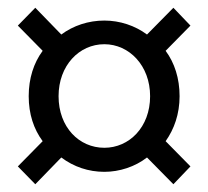

<svg xmlns="http://www.w3.org/2000/svg" viewBox="-20 -577 537 495"><path d="M71 -102 138 -171C170 -147 208 -134 249 -134C288 -134 328 -147 359 -171L427 -102L471 -148L407 -213C429 -244 443 -283 443 -329C443 -375 430 -415 407 -446L471 -511L427 -557L359 -488C328 -511 289 -524 249 -524C208 -524 169 -511 138 -488L71 -557L26 -511L90 -446C67 -415 54 -375 54 -329C54 -283 67 -244 90 -213L26 -148ZM249 -196C184 -196 131 -249 131 -329C131 -408 184 -463 249 -463C313 -463 367 -408 367 -329C367 -249 313 -196 249 -196Z"/></svg>

Font: DAIFUKU Sans
Style: Regular
Weight: 400
Designer: Original font ‘Source Han Sans JP’ : Paul D. Hunt
Foundry: Daifuku
Version: Version 1.000